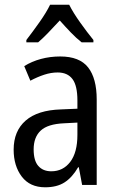

<svg xmlns="http://www.w3.org/2000/svg" viewBox="-20 -786 500 816"><path d="M236 -546Q318 -546 354.5 -499.5Q391 -453 391 -363V0H329L315 -75H312Q287 -32 254.5 -11Q222 10 172 10Q107 10 72.5 -35.5Q38 -81 38 -150Q38 -229 89 -273.5Q140 -318 239 -321L309 -324V-359Q309 -422 288 -450Q267 -478 225 -478Q197 -478 168 -468.5Q139 -459 109 -443L83 -505Q115 -525 154 -535.5Q193 -546 236 -546ZM252 -262Q183 -259 153 -231Q123 -203 123 -151Q123 -103 143 -80.5Q163 -58 198 -58Q248 -58 278.5 -98Q309 -138 309 -213V-265ZM274 -766Q291 -732 321 -690Q351 -648 377 -616V-606H327Q304 -624 281 -648Q258 -672 234 -699Q209 -672 185.5 -647.5Q162 -623 142 -606H92V-616Q119 -651 148 -692Q177 -733 193 -766Z"/></svg>

Font: Noto Sans Malayalam Condensed
Style: Regular
Weight: 400
Width: 3
Designer: Jelle Bosma - Monotype Design Team
Foundry: Monotype Imaging Inc.
Version: Version 2.104; ttfautohint (v1.8.4.7-5d5b)